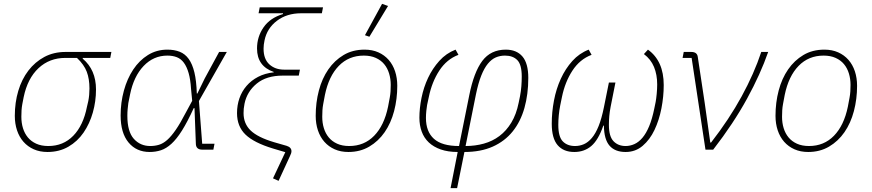

<svg xmlns="http://www.w3.org/2000/svg" viewBox="-20 -778 4532 998"><path d="M410 -477V-473Q479 -415 479 -313Q479 -251 462.5 -193Q446 -135 414.5 -89Q383 -43 335.5 -15.5Q288 12 227 12Q187 12 155.5 -2Q124 -16 102 -41Q80 -66 68.5 -100.5Q57 -135 57 -176Q57 -245 75 -305.5Q93 -366 127.5 -411Q162 -456 210.5 -482Q259 -508 321 -508H559L553 -477ZM320 -477Q237 -477 180 -423.5Q123 -370 103 -273L96 -237Q93 -221 92 -205Q91 -189 91 -171Q91 -139 99.5 -111.5Q108 -84 125 -63.5Q142 -43 168.5 -31Q195 -19 231 -19Q309 -19 361 -72.5Q413 -126 432 -223L439 -253Q442 -268 443.5 -285Q445 -302 445 -318Q445 -368 431 -405Q417 -442 380 -477Z M1089 0H1032Q998 0 998 -32L991 -216H987Q954 -144 926 -99.5Q898 -55 871 -30.5Q844 -6 816.5 3Q789 12 758 12Q689 12 648 -37.5Q607 -87 607 -178Q607 -245 624 -307Q641 -369 672.5 -416.5Q704 -464 749 -492Q794 -520 850 -520Q886 -520 914 -509Q942 -498 961 -471.5Q980 -445 990.5 -401.5Q1001 -358 1003 -292H1006L1044 -370L1119 -508H1159L1014 -253L1031 -31H1095ZM761 -19Q785 -19 806.5 -25.5Q828 -32 849 -50.5Q870 -69 893.5 -103Q917 -137 946 -193L979 -254L973 -316Q970 -365 960.5 -398Q951 -431 936 -451.5Q921 -472 899.5 -480.5Q878 -489 850 -489Q778 -489 726.5 -435Q675 -381 656 -287L647 -242Q645 -226 643.5 -210.5Q642 -195 642 -176Q642 -94 675.5 -56.5Q709 -19 761 -19Z M1545 -709Q1471 -709 1419.5 -670Q1368 -631 1355 -568Q1350 -545 1350 -525Q1350 -471 1380 -443.5Q1410 -416 1457 -416H1539L1533 -385H1450Q1365 -385 1314.5 -343.5Q1264 -302 1251 -239Q1248 -224 1247 -213Q1246 -202 1246 -190Q1246 -135 1283 -99.5Q1320 -64 1404 -39L1470 -20Q1495 -12 1495 8Q1495 13 1493 19.5Q1491 26 1486 36L1428 162L1399 149L1463 13L1399 -6Q1300 -36 1256 -78.5Q1212 -121 1212 -190Q1212 -231 1224.5 -267Q1237 -303 1261.5 -331.5Q1286 -360 1321.5 -378.5Q1357 -397 1403 -402V-404Q1316 -434 1316 -526Q1316 -587 1350 -636Q1384 -685 1451 -705V-709H1324L1330 -740H1659L1653 -709Z M1791 12Q1751 12 1719.5 -2Q1688 -16 1666 -41Q1644 -66 1632.5 -100.5Q1621 -135 1621 -176Q1621 -245 1637.5 -307.5Q1654 -370 1686.5 -417Q1719 -464 1766 -492Q1813 -520 1875 -520Q1915 -520 1946.5 -506Q1978 -492 2000 -467Q2022 -442 2033.5 -407.5Q2045 -373 2045 -332Q2045 -263 2028.5 -200.5Q2012 -138 1979.5 -91Q1947 -44 1899.5 -16Q1852 12 1791 12ZM1795 -19Q1873 -19 1925 -72.5Q1977 -126 1997 -223L2006 -271Q2009 -287 2010 -303Q2011 -319 2011 -337Q2011 -368 2002.5 -396Q1994 -424 1977 -444.5Q1960 -465 1933.5 -477Q1907 -489 1871 -489Q1793 -489 1741 -435.5Q1689 -382 1669 -285L1660 -237Q1657 -221 1656 -205Q1655 -189 1655 -171Q1655 -139 1663.5 -111.5Q1672 -84 1689 -63.5Q1706 -43 1732.5 -31Q1759 -19 1795 -19ZM1900 -587 1877 -595 1966 -758 1997 -747Z M2359 12Q2309 12 2271.5 -1Q2234 -14 2209 -37.5Q2184 -61 2172 -94Q2160 -127 2160 -166Q2160 -215 2171 -269.5Q2182 -324 2205 -373Q2228 -422 2263.5 -461.5Q2299 -501 2348 -520L2363 -493Q2302 -470 2263.5 -411Q2225 -352 2209 -274L2200 -232Q2198 -221 2196 -202Q2194 -183 2194 -165Q2194 -94 2235.5 -56.5Q2277 -19 2366 -19L2419 -282Q2443 -403 2487 -461.5Q2531 -520 2609 -520Q2665 -520 2695.5 -484.5Q2726 -449 2726 -373Q2726 -288 2706 -217Q2686 -146 2645 -95Q2604 -44 2541.5 -16Q2479 12 2394 12L2356 200H2322ZM2400 -19Q2450 -19 2495 -31.5Q2540 -44 2576 -71Q2612 -98 2638 -141Q2664 -184 2676 -244L2683 -278Q2688 -304 2690 -330Q2692 -356 2692 -380Q2692 -442 2669 -465.5Q2646 -489 2605 -489Q2579 -489 2557 -479.5Q2535 -470 2516 -447Q2497 -424 2481.5 -385Q2466 -346 2454 -288Z M3154 -223Q3149 -197 3147 -174.5Q3145 -152 3145 -129Q3145 -69 3169 -44Q3193 -19 3232 -19Q3255 -19 3277.5 -29Q3300 -39 3319.5 -62Q3339 -85 3354.5 -122.5Q3370 -160 3381 -214L3388 -248Q3391 -264 3393.5 -290Q3396 -316 3396 -339Q3396 -390 3379.5 -430Q3363 -470 3327 -497L3348 -520Q3430 -461 3430 -336Q3430 -276 3418 -214.5Q3406 -153 3382 -102.5Q3358 -52 3320.5 -20Q3283 12 3232 12Q3177 12 3148.5 -20.5Q3120 -53 3119 -125H3116Q3090 -50 3053.5 -19Q3017 12 2965 12Q2909 12 2878.5 -23.5Q2848 -59 2848 -135Q2848 -195 2859.5 -255.5Q2871 -316 2895 -368.5Q2919 -421 2955 -461Q2991 -501 3040 -520L3055 -493Q2994 -470 2955.5 -411Q2917 -352 2901 -274L2892 -230Q2887 -205 2884.5 -178.5Q2882 -152 2882 -129Q2882 -67 2905.5 -43Q2929 -19 2969 -19Q2993 -19 3015 -28.5Q3037 -38 3056.5 -61Q3076 -84 3091.5 -122.5Q3107 -161 3119 -220L3145 -349H3179Z M3647 0 3575 -477H3528L3534 -508H3573Q3604 -508 3607 -482L3643 -243L3672 -37H3676Q3770 -158 3835 -277Q3900 -396 3937 -508H3973Q3933 -393 3863 -265Q3793 -137 3687 0Z M4181 12Q4141 12 4109.5 -2Q4078 -16 4056 -41Q4034 -66 4022.5 -100.5Q4011 -135 4011 -176Q4011 -245 4027.5 -307.5Q4044 -370 4076.5 -417Q4109 -464 4156 -492Q4203 -520 4265 -520Q4305 -520 4336.5 -506Q4368 -492 4390 -467Q4412 -442 4423.5 -407.5Q4435 -373 4435 -332Q4435 -263 4418.5 -200.5Q4402 -138 4369.5 -91Q4337 -44 4289.5 -16Q4242 12 4181 12ZM4185 -19Q4263 -19 4315 -72.5Q4367 -126 4387 -223L4396 -271Q4399 -287 4400 -303Q4401 -319 4401 -337Q4401 -368 4392.5 -396Q4384 -424 4367 -444.5Q4350 -465 4323.5 -477Q4297 -489 4261 -489Q4183 -489 4131 -435.5Q4079 -382 4059 -285L4050 -237Q4047 -221 4046 -205Q4045 -189 4045 -171Q4045 -139 4053.5 -111.5Q4062 -84 4079 -63.5Q4096 -43 4122.5 -31Q4149 -19 4185 -19Z"/></svg>

Font: IBM Plex Sans ExtLt
Style: Italic
Weight: 200
Italic angle: -11°
Designer: Mike Abbink, Paul van der Laan, Pieter van Rosmalen
Foundry: Bold Monday
Version: Version 3.005